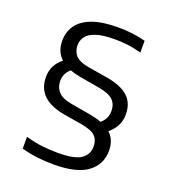

<svg xmlns="http://www.w3.org/2000/svg" viewBox="-138 -851 861 964"><g transform="rotate(20 293.0 -369.0)"><path d="M257.5 9.5Q212.5 9.5 169.2 4.2Q126 -1 85.5 -12.5V-75.5Q132.5 -62 174 -57.2Q215.5 -52.5 258.5 -52.5Q347 -52.5 381.8 -76.8Q416.5 -101 416.5 -143Q416.5 -178.5 396.2 -198.5Q376 -218.5 322.5 -228L221.5 -245Q72 -271.5 72 -391Q72 -455.5 124.5 -496.5Q86.5 -531.5 86.5 -590Q86.5 -636 111 -671.8Q135.5 -707.5 189 -728Q242.5 -748.5 330 -748.5Q406.5 -748.5 475.5 -730.5V-667.5Q437 -678 404 -682.2Q371 -686.5 335 -686.5Q270 -686.5 233.2 -674.2Q196.5 -662 181.5 -641.2Q166.5 -620.5 166.5 -594.5Q166.5 -563.5 185.2 -541.2Q204 -519 257.5 -509.5L361 -492.5Q439 -479 476.2 -444.8Q513.5 -410.5 513.5 -350Q513.5 -316 499.2 -289Q485 -262 459.5 -242Q496.5 -208.5 496.5 -150Q496.5 -77 438.8 -33.8Q381 9.5 257.5 9.5ZM343.5 -289Q379.5 -282.5 406.5 -272.5Q439.5 -299 439.5 -341.5Q439.5 -377.5 418 -399.2Q396.5 -421 339.5 -431L238.5 -448.5Q204.5 -454.5 178 -464.5Q146 -436.5 146 -396Q146 -364.5 166.2 -340.5Q186.5 -316.5 242.5 -306.5Z"/></g></svg>

Font: Encode Sans Expanded Expanded
Style: Regular
Weight: 400
Width: 7
Designer: Multiple Designers
Foundry: Impallari Type
Version: Version 3.000; ttfautohint (v1.8.3) -l 8 -r 50 -G 200 -x 14 